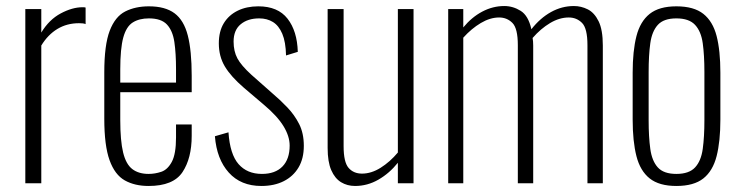

<svg xmlns="http://www.w3.org/2000/svg" viewBox="-20 -608 2456 637"><path d="M64 0V-578H117V-500Q143 -543 181.5 -563.5Q220 -584 254 -584Q256 -584 258.5 -584Q261 -584 264 -583V-528Q260 -530 253.5 -530.5Q247 -531 242 -531Q202 -531 170.5 -512Q139 -493 117 -457V0Z M473 9Q427 9 394 -9.5Q361 -28 343.5 -76.5Q326 -125 326 -214V-368Q326 -459 344 -506Q362 -553 395.5 -570Q429 -587 474 -587Q528 -587 559 -564Q590 -541 603 -490.5Q616 -440 616 -357V-302H379V-210Q379 -141 388.5 -102Q398 -63 419 -47Q440 -31 473 -31Q494 -31 515 -38Q536 -45 550 -71Q564 -97 564 -152V-195H616V-157Q616 -83 585.5 -37Q555 9 473 9ZM379 -334H564V-379Q564 -431 558.5 -468.5Q553 -506 534 -526.5Q515 -547 474 -547Q442 -547 420.5 -533.5Q399 -520 389 -483.5Q379 -447 379 -378Z M847 9Q779 9 739 -35.5Q699 -80 693 -156L738 -169Q743 -96 771.5 -63.5Q800 -31 849 -31Q893 -31 917 -55.5Q941 -80 941 -125Q941 -156 920.5 -189.5Q900 -223 856 -260L789 -317Q746 -354 726 -387.5Q706 -421 706 -464Q706 -504 722.5 -531Q739 -558 768.5 -572.5Q798 -587 837 -587Q902 -587 934 -546Q966 -505 968 -436L929 -424Q928 -469 916.5 -496Q905 -523 885.5 -535Q866 -547 840 -547Q802 -547 778.5 -527.5Q755 -508 755 -470Q755 -438 767.5 -414.5Q780 -391 814 -360L883 -299Q909 -277 933 -252Q957 -227 972.5 -196.5Q988 -166 988 -124Q988 -82 970.5 -52.5Q953 -23 921.5 -7Q890 9 847 9Z M1158 9Q1132 9 1111.5 -3.5Q1091 -16 1079 -43.5Q1067 -71 1067 -117V-578H1120V-123Q1120 -70 1136.5 -51Q1153 -32 1181 -32Q1212 -32 1243 -51.5Q1274 -71 1300 -102V-578H1352V0H1300V-68Q1272 -33 1235.5 -12Q1199 9 1158 9Z M1467 0V-578H1517V-517Q1545 -551 1580 -569.5Q1615 -588 1653 -588Q1682 -588 1707.5 -572Q1733 -556 1743 -511Q1772 -548 1808 -568Q1844 -588 1884 -588Q1908 -588 1930 -577Q1952 -566 1966 -537.5Q1980 -509 1980 -457V0H1929V-458Q1929 -514 1911 -532Q1893 -550 1867 -550Q1836 -550 1805 -531.5Q1774 -513 1747 -482Q1748 -477 1748.5 -470.5Q1749 -464 1749 -457V0H1698V-458Q1698 -514 1680 -532Q1662 -550 1636 -550Q1606 -550 1575 -531.5Q1544 -513 1517 -483V0Z M2224 9Q2167 9 2135.5 -16Q2104 -41 2091.5 -90Q2079 -139 2079 -211V-367Q2079 -439 2091.5 -488Q2104 -537 2135.5 -562Q2167 -587 2224 -587Q2282 -587 2313.5 -562Q2345 -537 2357.5 -488.5Q2370 -440 2370 -367V-211Q2370 -139 2357.5 -90Q2345 -41 2313.5 -16Q2282 9 2224 9ZM2224 -31Q2266 -31 2286 -52.5Q2306 -74 2311.5 -114Q2317 -154 2317 -209V-369Q2317 -425 2311.5 -464.5Q2306 -504 2286 -525.5Q2266 -547 2224 -547Q2182 -547 2162.5 -525.5Q2143 -504 2137.5 -464.5Q2132 -425 2132 -369V-209Q2132 -154 2137.5 -114Q2143 -74 2162.5 -52.5Q2182 -31 2224 -31Z"/></svg>

Font: Oswald ExtraLight
Style: Regular
Weight: 250
Designer: Vernon Adams
Foundry: Vernon Adams
Version: Version 4.103;gftools[0.9.33.dev8+g029e19f]